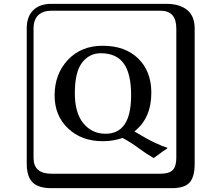

<svg xmlns="http://www.w3.org/2000/svg" viewBox="-20 -774 1140 1006"><path d="M507.8 -495.1Q447.8 -495.1 409.9 -445.6Q372.1 -396 372.1 -286.1Q372.1 -182.1 417 -127.7Q461.9 -73.2 533.2 -73.2Q667 -73.2 667 -273.9Q667 -389.2 627.9 -442.1Q588.9 -495.1 507.8 -495.1ZM249 -717.8Q204.1 -717.8 179.9 -693.8Q155.8 -669.9 155.8 -625V53.2Q155.8 136.2 249 136.2H820.8Q865.7 136.2 884.8 117.2Q903.8 98.1 903.8 53.2V-625Q903.8 -717.8 820.8 -717.8ZM1000 84Q1000 152.8 973.4 182.4Q946.8 211.9 880.9 211.9H249Q181.2 211.9 150.6 181.4Q120.1 150.9 120.1 84V-625Q120.1 -687 154.1 -720.5Q188 -753.9 249 -753.9H851.1Q920.9 -753.9 960.4 -721.9Q1000 -689.9 1000 -625ZM684.1 -85.4Q685.1 -85 702.4 -74.7Q719.7 -64.5 724.6 -61.8Q729.5 -59.1 745.6 -49.8Q761.7 -40.5 771.5 -35.9Q781.2 -31.2 796.6 -23.9Q812 -16.6 826.4 -10.7Q840.8 -4.9 856 0V4.9Q841.8 11.7 785.2 54.2Q748 33.2 707.8 3.2Q667.5 -26.9 622.1 -51.3Q575.2 -34.2 518.1 -34.2Q407.2 -34.2 336.7 -101.1Q266.1 -168 266.1 -273.9Q266.1 -385.7 335.4 -460Q404.8 -534.2 518.1 -534.2Q636.2 -534.2 704.6 -467Q772.9 -399.9 772.9 -288.1Q772.9 -154.8 684.1 -85.4Z"/></svg>

Font: Linux Biolinum Keyboard
Style: Regular
Weight: 700
Designer: Philipp H. Poll
Foundry: Philipp H. Poll
Version: Version 0.6.1 ; ttfautohint (v0.9)